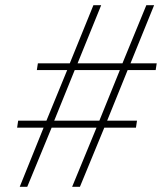

<svg xmlns="http://www.w3.org/2000/svg" viewBox="-20 -720 624 740"><path d="M363 -255H189L268 -450H442ZM340 -700 249 -476H126L122 -450H239L159 -255H50L46 -228H148L56 0H85L179 -228H352L258 0H288L382 -228H504L508 -255H393L472 -450H580L584 -476H483L574 -700H544L452 -476H279L370 -700Z"/></svg>

Font: Jost* 200 Thin Italic
Style: Italic
Weight: 200
Italic angle: -10°
Version: Version 3.200; ttfautohint (v0.97) -l 8 -r 50 -G 200 -x 14 -